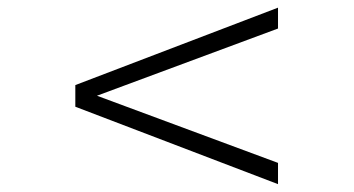

<svg xmlns="http://www.w3.org/2000/svg" viewBox="-20 -507 910 494"><path d="M173.8 -232.4V-288.1L695.3 -487.3V-433.6L229.5 -260.7L695.3 -87.9V-33.2Z"/></svg>

Font: Padauk GrcRegTest
Style: Regular
Weight: 500
Designer: Debbi Hosken
Foundry: SIL
Version: Version 2.0